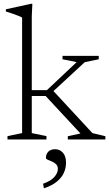

<svg xmlns="http://www.w3.org/2000/svg" viewBox="-20 -735 576 1012"><path d="M250.5 -244.5 254 -263.5 467 -33.5 535.5 -17V0H337.5V-17L404 -31.5L220.5 -229H135.5V-260H227.5L384 -407.5L309.5 -422.5V-440.5H500.5V-422.5L427 -407.5ZM147.5 -33.5 225 -17.5V0H19.5V-17.5L96.5 -33.5V-642.5Q90 -646.5 77.2 -651.5Q64.5 -656.5 47.5 -662.5Q30.5 -668.5 11 -674.5V-686L143 -715H150.5L147.5 -649.5ZM207 233.5Q249 218.5 267 197.2Q285 176 285 155.5Q285 139.5 275.5 130.5Q266 121.5 253.5 116.2Q241 111 231.5 107Q222 103 222 97.5Q222 77.5 234.5 64.5Q247 51.5 270.5 51.5Q294.5 51.5 311.2 69.5Q328 87.5 328 123Q328 150 316.8 175.5Q305.5 201 279.8 222.2Q254 243.5 211.5 257.5Z"/></svg>

Font: Newsreader 16pt 16pt Light
Style: Regular
Weight: 300
Version: Version 1.003